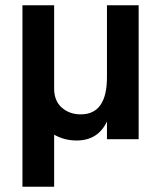

<svg xmlns="http://www.w3.org/2000/svg" viewBox="-20 -527 610 727"><path d="M185 180H65V-507H185V-192Q185 -145 214 -119.5Q243 -94 286 -94Q385 -94 385 -235V-507H505V0H385V-67Q351 5 270 5Q224 5 185 -17Z"/></svg>

Font: Hind Kochi SemiBold
Style: Regular
Weight: 600
Designer: Dhruvi Tolia
Foundry: Indian Type Foundry
Version: Version 0.702;PS 1.0;hotconv 1.0.81;makeotf.lib2.5.63406